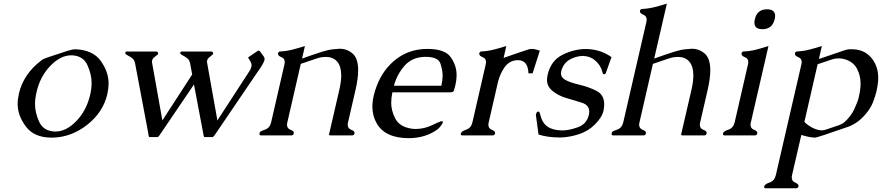

<svg xmlns="http://www.w3.org/2000/svg" viewBox="-20 -734 4782 1041"><path d="M562 -224.1Q539.6 -126.5 454.3 -58.6Q369.1 9.3 267.1 12.2H259.3Q165.5 12.2 120.6 -47.6Q75.7 -107.4 75.7 -169.9Q75.7 -196.3 82.5 -225.6V-227.1Q107.9 -334 204.6 -406.7Q215.8 -415.5 235.6 -421.9Q255.4 -428.2 286.6 -438.7Q317.9 -449.2 345.2 -458Q372.6 -466.8 388.2 -466.8H389.6Q483.9 -462.9 526.4 -403.6Q568.8 -344.2 568.8 -281.7Q568.8 -255.4 562.5 -227.1ZM365.7 -434.1Q308.6 -434.1 253.2 -377.2Q197.8 -320.3 178.2 -234.9Q169.9 -199.7 169.9 -168.5Q169.9 -123.5 192.4 -73.7Q214.8 -23.9 275.4 -21H282.2Q338.9 -21 393.8 -77.6Q448.7 -134.3 468.8 -219.7Q476.6 -252.9 476.6 -282.2Q476.6 -284.2 476.6 -285.6Q476.6 -330.6 454.1 -380.6Q431.6 -430.7 371.6 -434.1Z M1333.5 -350.1Q1340.3 -360.4 1343.3 -373.8Q1346.2 -387.2 1336.4 -403.3L1324.7 -422.4L1376 -457Q1378.9 -459.5 1382.3 -459.5Q1385.7 -459.5 1389.2 -456.1L1409.7 -428.2Q1414.1 -421.9 1414.6 -414.6Q1414.6 -412.1 1413.1 -405.8Q1411.6 -399.4 1402.6 -383.3Q1393.6 -367.2 1371.1 -335.9L1143.6 -1Q1140.1 3.9 1137.2 6.6Q1134.3 9.3 1131.3 9.3H1090.3Q1086.9 9.3 1085.7 7.1Q1084.5 4.9 1083.5 -1.2Q1082.5 -7.3 1082 -10.3L1031.7 -275.9L845.2 -1Q841.8 3.9 838.9 6.6Q835.9 9.3 833 9.3H792Q788.6 9.3 787.4 7.1Q786.1 4.9 785.2 -1.2Q784.2 -7.3 784.2 -10.3L712.4 -390.6Q708.5 -409.2 697.5 -417.7Q686.5 -426.3 677.5 -430.7Q668.5 -435.1 664.6 -438.2Q660.6 -441.4 659.9 -444.1Q659.2 -446.8 659.2 -448.2Q659.2 -450.2 660.6 -452.1Q662.6 -454.6 666.5 -454.6H826.7Q830.1 -454.6 834 -452.1Q836.9 -448.7 837.4 -446.5Q837.9 -444.3 837.4 -441.7Q836.9 -439 823.7 -429.2Q810.5 -419.4 808.1 -414.8Q805.7 -410.2 804.4 -404.8Q803.2 -399.4 804.7 -393.1L860.4 -81.1L1022 -330.1L1010.7 -390.6Q1006.8 -409.2 995.8 -417.7Q984.9 -426.3 975.8 -430.7Q966.8 -435.1 962.2 -438.7Q957.5 -442.4 957.5 -445.1Q957.5 -447.8 957.5 -449.2Q958 -450.7 959 -452.1Q960.9 -454.6 964.8 -454.6H1125Q1128.4 -454.6 1132.3 -452.1Q1135.3 -448.7 1135.7 -446.5Q1136.2 -444.3 1135.7 -441.7Q1135.3 -439 1122.1 -429.2Q1108.9 -419.4 1106.4 -414.8Q1104 -410.2 1102.8 -404.8Q1101.6 -399.4 1103 -393.1L1158.7 -81.1Z M1821.8 -469.7Q1862.8 -469.7 1893.6 -441.9Q1921.9 -415.5 1921.9 -353Q1921.9 -309.1 1907.7 -247.1L1867.2 -71.3Q1865.2 -63.5 1865.2 -57.1Q1865.2 -37.6 1885 -30Q1904.8 -22.5 1902.1 -11.2Q1899.4 0 1889.6 0H1771Q1762.7 0 1764.2 -6.3L1819.8 -247.1Q1830.1 -292 1830.1 -325.2Q1830.1 -372.1 1810.1 -397.5Q1788.1 -425.3 1747.1 -425.3Q1723.6 -425.3 1702.9 -418.7Q1682.1 -412.1 1664.3 -406Q1646.5 -399.9 1633.8 -395.5Q1621.1 -391.1 1610.8 -387.7L1538.1 -71.3Q1536.1 -63.5 1536.1 -57.1Q1536.1 -37.6 1555.9 -30Q1575.7 -22.5 1573 -11.2Q1570.3 0 1560.5 0H1395Q1386.7 0 1386.7 -7.3Q1386.7 -9.3 1388.4 -15.9Q1390.1 -22.5 1416.5 -31Q1442.9 -39.6 1450.2 -71.3L1522 -383.8Q1523.9 -391.1 1523.9 -397.5Q1523.9 -417 1505.6 -424.1Q1487.3 -431.2 1487.3 -441.9Q1487.3 -443.4 1487.3 -444.8Q1489.7 -455.1 1500 -455.1Q1532.7 -456.5 1566.2 -465.1Q1599.6 -473.6 1633.3 -484.4L1617.7 -416.5Q1647 -426.8 1669.2 -434.6Q1691.4 -442.4 1725.8 -453.4Q1760.3 -464.4 1787.8 -467Q1815.4 -469.7 1821.8 -469.7Z M2296.9 -468.8Q2393.1 -468.8 2424.3 -423.3Q2455.6 -377.9 2455.6 -327.6Q2455.6 -300.3 2448.2 -269Q2443.4 -249.5 2440.4 -241.5Q2437.5 -233.4 2418.5 -233.4H2107.4Q2101.1 -202.6 2101.1 -176.3Q2101.1 -134.3 2122.6 -92.3Q2144 -50.3 2199.7 -38.6Q2215.8 -34.7 2233.4 -34.7Q2279.8 -34.7 2323.5 -55.7Q2367.2 -76.7 2373.3 -76.7Q2379.4 -76.7 2380.6 -75.4Q2381.8 -74.2 2380.9 -69.6Q2379.9 -64.9 2371.1 -53.2Q2362.3 -41.5 2357.7 -37.6Q2353 -33.7 2349.6 -30.8Q2285.6 15.1 2194.3 15.1Q2066.4 14.2 2021.5 -66.9Q1999 -106.9 1999 -156.2Q1999 -184.1 2006.3 -215.3Q2012.2 -241.2 2022.9 -269Q2057.6 -359.4 2128.4 -413.6Q2199.2 -467.8 2294.9 -468.8ZM2373 -269Q2379.4 -297.4 2379.9 -323.2Q2379.9 -351.6 2368.2 -388.7Q2356.4 -425.8 2287.6 -425.8H2282.2Q2212.9 -423.8 2172.1 -376Q2131.3 -328.1 2115.7 -269Z M2680.2 -290.5 2629.9 -71.3Q2627.9 -63.5 2627.9 -57.1Q2627.9 -37.6 2647.5 -30Q2667 -22.5 2664.1 -10.3Q2661.6 0 2651.9 0H2486.3Q2478 0 2478 -6.8Q2478 -8.3 2478.5 -10.3Q2481.4 -22.5 2507.8 -31Q2534.2 -39.6 2541.5 -71.3L2613.3 -383.8Q2615.2 -391.1 2615.2 -397.5Q2615.2 -417 2596.9 -424.1Q2578.6 -431.2 2578.6 -441.9Q2578.6 -443.4 2578.6 -444.8Q2581.1 -455.1 2591.3 -455.1Q2624 -456.5 2657.5 -465.1Q2690.9 -473.6 2725.1 -484.4L2710.4 -419.9L2784.2 -445.8Q2825.2 -460 2847.7 -466.8Q2854.5 -468.8 2863.3 -468.8Q2881.3 -468.8 2906.7 -459L2867.7 -336.4H2845.2Q2842.8 -407.7 2788.6 -407.7Q2783.2 -407.7 2777.8 -407.2Q2739.7 -402.8 2715.8 -369.4Q2691.9 -335.9 2680.2 -290.5Z M3255.9 -331.5H3254.4Q3248.5 -332 3246.1 -343.3Q3236.8 -379.9 3209 -404.5Q3181.2 -429.2 3142.6 -430.7H3140.6Q3110.4 -430.7 3077.1 -415.3Q3043.9 -399.9 3029.8 -367.7Q3024.9 -356.9 3022.9 -348.1Q3021.5 -341.8 3021.5 -335.9Q3021.5 -314 3046.1 -300.3Q3070.8 -286.6 3122.3 -274.4Q3173.8 -262.2 3214.8 -241Q3255.9 -219.7 3255.9 -168.9Q3255.9 -154.8 3252.9 -138.2L3252 -133.3Q3243.7 -97.2 3205.8 -59.6Q3168 -22 3117.9 -6.1Q3067.9 9.8 3024.4 11.2H3011.2Q2951.2 11.2 2899.9 -4.4L2885.3 -111.8L2888.7 -121.6Q2890.6 -128.9 2899.4 -128.9H2900.4Q2905.3 -127.9 2907.7 -117.2Q2918.9 -68.8 2946.8 -48.6Q2974.6 -28.3 3024.4 -26.9H3030.3Q3064.9 -26.9 3112.1 -43.7Q3159.2 -60.5 3171.4 -106.4L3172.4 -109.4Q3174.8 -120.1 3174.8 -129.4Q3174.8 -165 3132.1 -178Q3089.4 -190.9 3048.6 -203.1Q3007.8 -215.3 2976.8 -240Q2945.8 -264.6 2945.8 -300.3Q2945.8 -313 2949.2 -328.1L2949.7 -330.6Q2967.8 -406.2 3030.5 -437.3Q3093.3 -468.3 3157.7 -468.3Q3163.6 -468.3 3169.4 -467.8Q3240.2 -463.9 3295.4 -424.3L3265.1 -338.9Q3262.7 -331.5 3255.9 -331.5Z M3447.3 -71.3Q3445.3 -63.5 3445.3 -57.1Q3445.3 -37.6 3465.1 -30Q3484.9 -22.5 3482.2 -11.2Q3479.5 0 3469.7 0H3304.2Q3295.9 0 3295.9 -7.3Q3295.9 -9.3 3297.6 -15.9Q3299.3 -22.5 3325.7 -31Q3352.1 -39.6 3359.4 -71.3L3484.4 -613.8Q3486.3 -621.6 3486.3 -627.4Q3486.3 -647 3468 -654.3Q3449.7 -661.6 3449.7 -672.4Q3449.7 -673.8 3449.7 -675.3Q3452.1 -685.5 3462.4 -685.5Q3495.1 -687 3528.6 -695.3Q3562 -703.6 3595.7 -714.4L3526.9 -416.5Q3556.2 -426.8 3578.4 -434.6Q3600.6 -442.4 3635 -453.4Q3669.4 -464.4 3697 -467Q3724.6 -469.7 3731 -469.7Q3772 -469.7 3802.7 -441.9Q3831.1 -415.5 3831.1 -353Q3831.1 -309.1 3816.9 -247.1L3776.4 -71.3Q3774.4 -63.5 3774.4 -57.1Q3774.4 -37.6 3794.2 -30Q3814 -22.5 3811.3 -11.2Q3808.6 0 3798.8 0H3680.2Q3671.9 0 3673.3 -6.3L3729 -247.1Q3739.3 -292 3739.3 -325.2Q3739.3 -372.1 3719.2 -397.5Q3697.3 -425.3 3656.2 -425.3Q3632.8 -425.3 3612.1 -418.7Q3591.3 -412.1 3573.5 -406Q3555.7 -399.9 3543 -395.5Q3530.3 -391.1 3520 -387.7Z M4138.7 -683.6Q4182.1 -683.6 4182.6 -647.9Q4182.6 -639.6 4180.2 -629.9Q4167.5 -575.7 4113.8 -575.7Q4070.3 -575.7 4070.3 -611.3Q4070.3 -619.6 4072.8 -629.9Q4085 -683.6 4138.7 -683.6ZM4051.3 -71.3Q4049.3 -63.5 4049.3 -57.6Q4049.3 -38.1 4066.4 -31.2Q4088.9 -22.5 4085.9 -11.2Q4083.5 0 4073.7 0H3908.2Q3899.9 0 3899.9 -7.3Q3899.9 -9.3 3900.4 -11.2Q3902.8 -22.5 3929.7 -31.2Q3956.1 -40 3963.4 -71.3L4035.2 -383.8Q4037.1 -391.1 4037.1 -397.5Q4037.1 -417 4020 -423.3Q4000 -431.2 4000.5 -441.9Q4000.5 -443.4 4000.5 -444.8Q4002.9 -455.1 4013.2 -455.1Q4045.9 -456.1 4079.6 -464.8Q4112.8 -473.6 4146.5 -484.4Z M4739.3 -278.8Q4736.8 -258.8 4731.4 -236.1Q4726.1 -213.4 4713.6 -180.7Q4701.2 -147.9 4674.3 -116.5Q4647.5 -85 4623.5 -69.6Q4599.6 -54.2 4585 -48.8Q4492.2 -16.6 4448.7 -2.2Q4405.3 12.2 4397.5 12.2H4395.5Q4367.2 10.7 4324.7 -2.4L4274.4 215.3Q4272.5 223.1 4272.9 229Q4272.9 248.5 4291.3 255.9Q4309.6 263.2 4309.6 273.9Q4309.6 275.4 4309.1 276.9Q4306.6 286.6 4296.9 286.6H4131.3Q4123 286.6 4123 280.3Q4123 278.8 4123.5 276.9Q4126.5 264.2 4152.8 255.4Q4179.2 246.6 4186.5 215.3L4324.7 -383.8Q4326.7 -391.1 4326.7 -397.5Q4326.7 -417 4308.3 -424.1Q4290 -431.2 4290 -441.9Q4290 -443.4 4290 -444.8Q4292.5 -455.1 4302.7 -455.1Q4335.4 -456.5 4368.9 -465.1Q4402.3 -473.6 4436 -484.4L4419.9 -414.1L4559.1 -461.4Q4574.2 -466.3 4582.3 -466.8Q4590.3 -467.3 4595.2 -467Q4600.1 -466.8 4606 -466.8Q4674.3 -463.9 4712.4 -410.2Q4741.7 -367.7 4741.7 -311.5Q4741.7 -295.9 4739.3 -278.8ZM4438.5 -27.3Q4446.3 -27.3 4461.4 -32.5Q4476.6 -37.6 4495.4 -43.9Q4514.2 -50.3 4529.8 -55.7Q4545.4 -61 4556.2 -69.8Q4592.8 -101.6 4611.6 -141.8Q4630.4 -182.1 4635.7 -205.1Q4641.1 -228 4642.6 -238.8Q4646 -261.2 4646 -281.2Q4646 -323.2 4627 -360.6Q4607.9 -397.9 4562.5 -412.1Q4544.4 -417.5 4531.7 -417.5Q4519 -417.5 4510.5 -416.5Q4502 -415.5 4488.8 -411.1Q4475.6 -406.7 4453.1 -399.2Q4430.7 -391.6 4413.1 -385.7L4341.3 -73.2Q4357.9 -55.7 4384.5 -41.7Q4411.1 -27.8 4435.5 -27.3Z"/></svg>

Font: Caudex
Style: Italic
Weight: 400
Italic angle: -13°
Version: Version 1.04